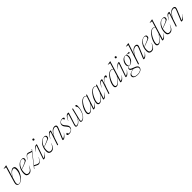

<svg xmlns="http://www.w3.org/2000/svg" viewBox="802 -3463 6416 6416"><g transform="rotate(-45 4010.0 -255.0)"><path d="M200 -695Q186 -697.5 157.8 -702.5Q129.5 -707.5 107.5 -711L110 -718L244 -742H250.5L127 -328Q196 -436 246.5 -479Q297 -522 343.5 -522Q389.5 -522 411 -495.5Q432.5 -469 432.5 -411Q432.5 -351 412.5 -291Q392.5 -231 359.2 -176.8Q326 -122.5 285.2 -80.5Q244.5 -38.5 202 -14.2Q159.5 10 121.5 10Q75.5 10 50.8 -14Q26 -38 26 -81Q26 -107 36 -141.5ZM73 -142.5Q67.5 -124 65 -108Q62.5 -92 62.5 -78.5Q62.5 -41.5 79.8 -22Q97 -2.5 126 -2.5Q160 -2.5 196.5 -25.8Q233 -49 267 -89Q301 -129 328 -180.2Q355 -231.5 371 -288.2Q387 -345 387 -400.5Q387 -451 373.2 -472Q359.5 -493 328.5 -493Q291 -493 239.2 -452.2Q187.5 -411.5 121 -304Z M787 -197.5Q755 -118 724.2 -72.8Q693.5 -27.5 659.8 -8.8Q626 10 585 10Q530.5 10 498.5 -21.2Q466.5 -52.5 466.5 -123Q466.5 -207 490.5 -279.5Q514.5 -352 556.2 -406.5Q598 -461 651.2 -491.5Q704.5 -522 762.5 -522Q805 -522 826 -503.5Q847 -485 847 -461Q847 -414.5 822.5 -386.5Q799.5 -374 763.8 -358.5Q728 -343 685.8 -326.8Q643.5 -310.5 600.8 -295.5Q558 -280.5 520.5 -269Q513 -240.5 508.8 -210Q504.5 -179.5 504.5 -147.5Q504.5 -77.5 526.5 -50.5Q548.5 -23.5 591 -23.5Q628.5 -23.5 658.8 -39.2Q689 -55 718.2 -93.2Q747.5 -131.5 782.5 -199ZM746 -510Q702 -510 658.2 -480.2Q614.5 -450.5 578.8 -398.2Q543 -346 523.5 -278.5Q641.5 -321.5 706 -352.2Q770.5 -383 793 -402Q818 -444.5 803.8 -477.2Q789.5 -510 746 -510Z M823.5 2 1174.5 -444 1060 -484Q1042 -490.5 1025 -492Q1008 -493.5 988.8 -483.2Q969.5 -473 945.2 -444.8Q921 -416.5 888 -362.5L883.5 -364Q926.5 -444 959.5 -479Q992.5 -514 1021.2 -519.2Q1050 -524.5 1080 -514L1197.5 -473L1236 -522L1245.5 -514.5L908 -86L999.5 -40Q1041 -19 1074 -24.2Q1107 -29.5 1139 -65Q1171 -100.5 1209 -169.5L1214 -167Q1172.5 -84.5 1135.8 -43.2Q1099 -2 1063.2 5.5Q1027.5 13 990 -6L886 -58L832.5 10Z M1466.5 -704.5Q1466.5 -718.5 1475.8 -729.2Q1485 -740 1502 -740Q1519 -740 1528.2 -729.2Q1537.5 -718.5 1537.5 -704.5Q1537.5 -690.5 1528.2 -679.8Q1519 -669 1502 -669Q1485 -669 1475.8 -679.8Q1466.5 -690.5 1466.5 -704.5ZM1275 -37 1431 -491Q1405.5 -488 1365.2 -459.5Q1325 -431 1269.5 -363L1266 -366Q1322 -453.5 1366.2 -487.8Q1410.5 -522 1447 -522Q1476.5 -522 1466 -491.5L1302.5 -22.5Q1328.5 -25 1371.5 -53.5Q1414.5 -82 1469 -147.5L1472.5 -145Q1428 -82.5 1395.5 -48.8Q1363 -15 1337.8 -2.5Q1312.5 10 1289 10Q1268 10 1267.8 -2.5Q1267.5 -15 1275 -37Z M1843.5 -197.5Q1811.5 -118 1780.8 -72.8Q1750 -27.5 1716.2 -8.8Q1682.5 10 1641.5 10Q1587 10 1555 -21.2Q1523 -52.5 1523 -123Q1523 -207 1547 -279.5Q1571 -352 1612.8 -406.5Q1654.5 -461 1707.8 -491.5Q1761 -522 1819 -522Q1861.5 -522 1882.5 -503.5Q1903.5 -485 1903.5 -461Q1903.5 -414.5 1879 -386.5Q1856 -374 1820.2 -358.5Q1784.5 -343 1742.2 -326.8Q1700 -310.5 1657.2 -295.5Q1614.5 -280.5 1577 -269Q1569.5 -240.5 1565.2 -210Q1561 -179.5 1561 -147.5Q1561 -77.5 1583 -50.5Q1605 -23.5 1647.5 -23.5Q1685 -23.5 1715.2 -39.2Q1745.5 -55 1774.8 -93.2Q1804 -131.5 1839 -199ZM1802.5 -510Q1758.5 -510 1714.8 -480.2Q1671 -450.5 1635.2 -398.2Q1599.5 -346 1580 -278.5Q1698 -321.5 1762.5 -352.2Q1827 -383 1849.5 -402Q1874.5 -444.5 1860.2 -477.2Q1846 -510 1802.5 -510Z M1922.5 -317.5 1918 -319.5Q1953.5 -402 1983.5 -445Q2013.5 -488 2040 -503.2Q2066.5 -518.5 2090 -518.5Q2103.5 -518.5 2112.2 -515.8Q2121 -513 2129.5 -507.5L2061.5 -293.5Q2090.5 -357 2126.5 -408.8Q2162.5 -460.5 2206.2 -491.2Q2250 -522 2301.5 -522Q2342 -522 2364 -504.2Q2386 -486.5 2386 -458.5Q2386 -442.5 2380.5 -422.2Q2375 -402 2356.5 -357.5L2218.5 -22.5Q2245 -25.5 2287.8 -54Q2330.5 -82.5 2384 -147.5L2387.5 -145Q2343 -82.5 2310.5 -48.8Q2278 -15 2252.8 -2.5Q2227.5 10 2204 10Q2183 10 2181 -2.5Q2179 -15 2188 -36.5L2316.5 -348Q2335 -392.5 2341 -413.5Q2347 -434.5 2347 -446Q2347 -471.5 2329.8 -481.5Q2312.5 -491.5 2290.5 -491.5Q2249 -491.5 2213 -469.2Q2177 -447 2147 -411.8Q2117 -376.5 2093 -336.2Q2069 -296 2051.5 -260L1965 0H1930L2081.5 -455Q2087 -471 2082.8 -477.2Q2078.5 -483.5 2068.5 -483.5Q2058.5 -483.5 2038.8 -472.8Q2019 -462 1990 -426.5Q1961 -391 1922.5 -317.5Z M2456 -72.5Q2453.5 -43 2464.5 -28Q2475.5 -12.5 2506.5 -12.5Q2568.5 -12.5 2604.2 -41.8Q2640 -71 2640 -130Q2640 -151.5 2627 -176.2Q2614 -201 2577 -242Q2540 -283.5 2524.2 -315.5Q2508.5 -347.5 2508.5 -375Q2508.5 -419.5 2532.2 -452.5Q2556 -485.5 2593.8 -503.8Q2631.5 -522 2673 -522Q2714.5 -522 2731.2 -510.2Q2748 -498.5 2748 -480.5Q2748 -446.5 2696 -446.5Q2699 -479.5 2688 -491.5Q2677 -504 2651 -504Q2602.5 -504 2569.5 -476.2Q2536.5 -448.5 2536.5 -400.5Q2536.5 -376 2549.8 -348.8Q2563 -321.5 2602.5 -277Q2642 -233 2655 -203.8Q2668 -174.5 2668 -149.5Q2668 -102.5 2642.5 -66.5Q2617 -30.5 2574 -10.2Q2531 10 2478.5 10Q2438 10 2420 -2.5Q2402 -15 2402 -35.5Q2402 -52.5 2414.2 -62.5Q2426.5 -72.5 2456 -72.5Z M3140 -512H3172L3070 -100.5Q3065 -82 3063 -68.2Q3061 -54.5 3061 -44.5Q3061 -26 3068.5 -20.5Q3076 -15 3089.5 -15Q3127.5 -15 3161.8 -38.8Q3196 -62.5 3225 -102.2Q3254 -142 3275.2 -191.2Q3296.5 -240.5 3308.2 -292.2Q3320 -344 3320 -391Q3320 -420 3314.2 -434.5Q3308.5 -449 3301 -456.2Q3293.5 -463.5 3287.8 -470.5Q3282 -477.5 3282 -491Q3282 -505 3289.5 -512.2Q3297 -519.5 3308 -519.5Q3325.5 -519.5 3335.2 -503.2Q3345 -487 3345 -446Q3345 -355 3320.2 -273Q3295.5 -191 3256 -127.2Q3216.5 -63.5 3170.8 -26.8Q3125 10 3082.5 10Q3056 10 3042.8 -0.8Q3029.5 -11.5 3029.5 -37.5Q3029.5 -62.5 3040.5 -102L3066.5 -199Q3033.5 -122.5 2994.5 -76.8Q2955.5 -31 2918.5 -10.5Q2881.5 10 2853 10Q2827 10 2813.8 -0.5Q2800.5 -11 2800.5 -37Q2800.5 -63.5 2815.5 -110.5L2924 -455Q2929.5 -471 2925.2 -477.2Q2921 -483.5 2911 -483.5Q2901 -483.5 2881.2 -472.8Q2861.5 -462 2832.5 -426.5Q2803.5 -391 2765 -317.5L2760.5 -319.5Q2796 -402 2826 -445Q2856 -488 2882.5 -503.2Q2909 -518.5 2932.5 -518.5Q2946 -518.5 2956 -515.8Q2966 -513 2974.5 -507.5L2846.5 -105.5Q2834 -66 2834 -45Q2834 -28 2842.5 -21.5Q2851 -15 2866.5 -15Q2892.5 -15 2928 -35Q2963.5 -55 3000.8 -101Q3038 -147 3069 -225Z M3639 -41 3698.5 -217Q3643 -142 3604.8 -96.8Q3566.5 -51.5 3539.8 -28.5Q3513 -5.5 3493.2 2.2Q3473.5 10 3455.5 10Q3413.5 10 3394.2 -12Q3375 -34 3375 -68.5Q3375 -120 3394.5 -181Q3414 -242 3447.2 -302Q3480.5 -362 3522.2 -412Q3564 -462 3609 -492Q3654 -522 3696.5 -522Q3752 -522 3782.5 -468L3797.5 -512H3832.5L3668 -23.5Q3694 -26 3732.8 -52Q3771.5 -78 3825 -143L3828.5 -140.5Q3773 -57.5 3731 -23.8Q3689 10 3652.5 10Q3635.5 10 3631.8 1Q3628 -8 3639 -41ZM3414.5 -83.5Q3414.5 -54 3426.2 -36.8Q3438 -19.5 3464 -19.5Q3481 -19.5 3499.5 -25.5Q3518 -31.5 3543.8 -52.8Q3569.5 -74 3609 -119Q3648.5 -164 3707.5 -242L3779 -457Q3762.5 -486 3741.8 -496.5Q3721 -507 3698 -507Q3659 -507 3618.8 -476Q3578.5 -445 3542 -395.2Q3505.5 -345.5 3476.8 -288Q3448 -230.5 3431.2 -176.2Q3414.5 -122 3414.5 -83.5Z M4108 -41 4167.5 -217Q4112 -142 4073.8 -96.8Q4035.5 -51.5 4008.8 -28.5Q3982 -5.5 3962.2 2.2Q3942.5 10 3924.5 10Q3882.5 10 3863.2 -12Q3844 -34 3844 -68.5Q3844 -120 3863.5 -181Q3883 -242 3916.2 -302Q3949.5 -362 3991.2 -412Q4033 -462 4078 -492Q4123 -522 4165.5 -522Q4221 -522 4251.5 -468L4266.5 -512H4301.5L4137 -23.5Q4163 -26 4201.8 -52Q4240.5 -78 4294 -143L4297.5 -140.5Q4242 -57.5 4200 -23.8Q4158 10 4121.5 10Q4104.5 10 4100.8 1Q4097 -8 4108 -41ZM3883.5 -83.5Q3883.5 -54 3895.2 -36.8Q3907 -19.5 3933 -19.5Q3950 -19.5 3968.5 -25.5Q3987 -31.5 4012.8 -52.8Q4038.5 -74 4078 -119Q4117.5 -164 4176.5 -242L4248 -457Q4231.5 -486 4210.8 -496.5Q4190 -507 4167 -507Q4128 -507 4087.8 -476Q4047.5 -445 4011 -395.2Q3974.5 -345.5 3945.8 -288Q3917 -230.5 3900.2 -176.2Q3883.5 -122 3883.5 -83.5Z M4504.5 -455Q4510 -471 4505.8 -477.2Q4501.5 -483.5 4491.5 -483.5Q4481.5 -483.5 4461.8 -472.8Q4442 -462 4413 -426.5Q4384 -391 4345.5 -317.5L4341 -319.5Q4376.5 -402 4406.5 -445Q4436.5 -488 4463 -503.2Q4489.5 -518.5 4513 -518.5Q4526.5 -518.5 4535.2 -515.8Q4544 -513 4552.5 -507.5L4483.5 -293.5Q4595 -522 4696.5 -522Q4717 -522 4726.5 -512.8Q4736 -503.5 4736 -489Q4736 -469 4724.5 -455.8Q4713 -442.5 4697.5 -442.5Q4674 -442.5 4678.5 -470Q4681 -483.5 4678.8 -488Q4676.5 -492.5 4671 -492.5Q4644 -492.5 4605 -458.8Q4566 -425 4526 -360.8Q4486 -296.5 4456 -205L4388 0H4353Z M5112.5 -140.5Q5057 -57.5 5015 -23.8Q4973 10 4936.5 10Q4919.5 10 4914 1.2Q4908.5 -7.5 4918.5 -41L4972.5 -217.5Q4916.5 -142.5 4878 -97.2Q4839.5 -52 4812.8 -28.8Q4786 -5.5 4766.2 2.2Q4746.5 10 4728.5 10Q4686.5 10 4667.2 -12Q4648 -34 4648 -68.5Q4648 -120 4667.5 -181Q4687 -242 4720.2 -302Q4753.5 -362 4795.2 -412Q4837 -462 4882 -492Q4927 -522 4969.5 -522Q5022 -522 5052 -474L5120.5 -695L5028.5 -711L5031 -718L5163 -742H5169.5L4949.5 -23.5Q4975.5 -25 5014.8 -50.8Q5054 -76.5 5109 -143ZM4687.5 -83.5Q4687.5 -54 4699.2 -36.8Q4711 -19.5 4737 -19.5Q4754 -19.5 4772.5 -25.5Q4791 -31.5 4816.8 -52.8Q4842.5 -74 4882 -119Q4921.5 -164 4980.5 -242L5048.5 -462.5Q5032.5 -488 5012.8 -497.5Q4993 -507 4971 -507Q4932 -507 4891.8 -476Q4851.5 -445 4815 -395.2Q4778.5 -345.5 4749.8 -288Q4721 -230.5 4704.2 -176.2Q4687.5 -122 4687.5 -83.5Z M5355.5 -704.5Q5355.5 -718.5 5364.8 -729.2Q5374 -740 5391 -740Q5408 -740 5417.2 -729.2Q5426.5 -718.5 5426.5 -704.5Q5426.5 -690.5 5417.2 -679.8Q5408 -669 5391 -669Q5374 -669 5364.8 -679.8Q5355.5 -690.5 5355.5 -704.5ZM5164 -37 5320 -491Q5294.5 -488 5254.2 -459.5Q5214 -431 5158.5 -363L5155 -366Q5211 -453.5 5255.2 -487.8Q5299.5 -522 5336 -522Q5365.5 -522 5355 -491.5L5191.5 -22.5Q5217.5 -25 5260.5 -53.5Q5303.5 -82 5358 -147.5L5361.5 -145Q5317 -82.5 5284.5 -48.8Q5252 -15 5226.8 -2.5Q5201.5 10 5178 10Q5157 10 5156.8 -2.5Q5156.5 -15 5164 -37Z M5498.5 232.5Q5447 232.5 5403.5 220.8Q5360 209 5334 184.5Q5308 160 5308 121.5Q5308 65 5364.8 32Q5421.5 -1 5514.5 -17.5Q5453.5 -40.5 5435.2 -61.2Q5417 -82 5417 -107.5Q5417 -134.5 5439.2 -155Q5461.5 -175.5 5497 -187Q5469.5 -196.5 5457 -221Q5444.5 -245.5 5444.5 -278Q5444.5 -320 5459.8 -362.8Q5475 -405.5 5502.2 -441.8Q5529.5 -478 5566.2 -500Q5603 -522 5646 -522Q5660.5 -522 5672.5 -519Q5738 -510.5 5773.2 -515.8Q5808.5 -521 5822 -521Q5835 -521 5835 -508Q5835 -499 5828 -487.2Q5821 -475.5 5807.5 -475.5Q5798 -475.5 5792.2 -479.2Q5786.5 -483 5777.2 -488.5Q5768 -494 5749 -500Q5730 -506 5694 -510Q5713.5 -498 5722.5 -475.8Q5731.5 -453.5 5731.5 -425.5Q5731.5 -384 5716.2 -341.2Q5701 -298.5 5673.8 -262.2Q5646.5 -226 5609.8 -204Q5573 -182 5530 -182Q5519.5 -182 5510.5 -183.5Q5446.5 -162 5446.5 -121.5Q5446.5 -107.5 5454.5 -95.5Q5462.5 -83.5 5489.8 -69.5Q5517 -55.5 5575 -34.5Q5633 -14 5664 6Q5695 26 5707 46.8Q5719 67.5 5719 92Q5719 128.5 5693.8 160.8Q5668.5 193 5619.2 212.8Q5570 232.5 5498.5 232.5ZM5525.5 -190.5Q5558.5 -190.5 5589.8 -213.2Q5621 -236 5645.5 -272.8Q5670 -309.5 5683.8 -353.2Q5697.5 -397 5696 -439.5Q5694 -479.5 5683.8 -496.8Q5673.5 -514 5650.5 -513.5Q5617.5 -513.5 5586.2 -490.8Q5555 -468 5530.5 -431.2Q5506 -394.5 5492.2 -350.8Q5478.5 -307 5480 -264Q5482 -224.5 5492.2 -207.2Q5502.5 -190 5525.5 -190.5ZM5344.5 116.5Q5344.5 154 5367 176Q5389.5 198 5427.5 207.5Q5465.5 217 5511.5 217Q5592 217 5641.2 186.8Q5690.5 156.5 5690.5 105Q5690.5 72.5 5660.2 46.8Q5630 21 5547.5 -6Q5541 -8 5534.5 -10.5Q5489 -4.5 5445.2 9Q5401.5 22.5 5373 48.5Q5344.5 74.5 5344.5 116.5Z M5871.5 -260 5785 0H5750L5976 -695L5883.5 -711L5886 -718L6020 -742H6026.5L5881.5 -294.5Q5910.5 -357.5 5946.8 -409.2Q5983 -461 6026.5 -491.5Q6070 -522 6121.5 -522Q6162 -522 6184 -504.2Q6206 -486.5 6206 -458.5Q6206 -442.5 6200.5 -422.2Q6195 -402 6176.5 -357.5L6038.5 -22.5Q6065 -25.5 6107.8 -54Q6150.5 -82.5 6204 -147.5L6207.5 -145Q6163 -82.5 6130.5 -48.8Q6098 -15 6072.8 -2.5Q6047.5 10 6024 10Q6003 10 6001 -2.5Q5999 -15 6008 -36.5L6136.5 -348Q6155 -392.5 6161 -413.5Q6167 -434.5 6167 -446Q6167 -471.5 6149.8 -481.5Q6132.5 -491.5 6110.5 -491.5Q6069 -491.5 6033 -469.2Q5997 -447 5967 -411.8Q5937 -376.5 5913 -336.2Q5889 -296 5871.5 -260Z M6581 -197.5Q6549 -118 6518.2 -72.8Q6487.5 -27.5 6453.8 -8.8Q6420 10 6379 10Q6324.5 10 6292.5 -21.2Q6260.5 -52.5 6260.5 -123Q6260.5 -207 6284.5 -279.5Q6308.5 -352 6350.2 -406.5Q6392 -461 6445.2 -491.5Q6498.5 -522 6556.5 -522Q6599 -522 6620 -503.5Q6641 -485 6641 -461Q6641 -414.5 6616.5 -386.5Q6593.5 -374 6557.8 -358.5Q6522 -343 6479.8 -326.8Q6437.5 -310.5 6394.8 -295.5Q6352 -280.5 6314.5 -269Q6307 -240.5 6302.8 -210Q6298.5 -179.5 6298.5 -147.5Q6298.5 -77.5 6320.5 -50.5Q6342.5 -23.5 6385 -23.5Q6422.5 -23.5 6452.8 -39.2Q6483 -55 6512.2 -93.2Q6541.5 -131.5 6576.5 -199ZM6540 -510Q6496 -510 6452.2 -480.2Q6408.5 -450.5 6372.8 -398.2Q6337 -346 6317.5 -278.5Q6435.5 -321.5 6500 -352.2Q6564.5 -383 6587 -402Q6612 -444.5 6597.8 -477.2Q6583.5 -510 6540 -510Z M7092 -140.5Q7036.5 -57.5 6994.5 -23.8Q6952.5 10 6916 10Q6899 10 6893.5 1.2Q6888 -7.5 6898 -41L6952 -217.5Q6896 -142.5 6857.5 -97.2Q6819 -52 6792.2 -28.8Q6765.5 -5.5 6745.8 2.2Q6726 10 6708 10Q6666 10 6646.8 -12Q6627.5 -34 6627.5 -68.5Q6627.5 -120 6647 -181Q6666.5 -242 6699.8 -302Q6733 -362 6774.8 -412Q6816.5 -462 6861.5 -492Q6906.5 -522 6949 -522Q7001.5 -522 7031.5 -474L7100 -695L7008 -711L7010.5 -718L7142.5 -742H7149L6929 -23.5Q6955 -25 6994.2 -50.8Q7033.5 -76.5 7088.5 -143ZM6667 -83.5Q6667 -54 6678.8 -36.8Q6690.5 -19.5 6716.5 -19.5Q6733.5 -19.5 6752 -25.5Q6770.5 -31.5 6796.2 -52.8Q6822 -74 6861.5 -119Q6901 -164 6960 -242L7028 -462.5Q7012 -488 6992.2 -497.5Q6972.5 -507 6950.5 -507Q6911.5 -507 6871.2 -476Q6831 -445 6794.5 -395.2Q6758 -345.5 6729.2 -288Q6700.5 -230.5 6683.8 -176.2Q6667 -122 6667 -83.5Z M7447.5 -197.5Q7415.5 -118 7384.8 -72.8Q7354 -27.5 7320.2 -8.8Q7286.5 10 7245.5 10Q7191 10 7159 -21.2Q7127 -52.5 7127 -123Q7127 -207 7151 -279.5Q7175 -352 7216.8 -406.5Q7258.5 -461 7311.8 -491.5Q7365 -522 7423 -522Q7465.5 -522 7486.5 -503.5Q7507.5 -485 7507.5 -461Q7507.5 -414.5 7483 -386.5Q7460 -374 7424.2 -358.5Q7388.5 -343 7346.2 -326.8Q7304 -310.5 7261.2 -295.5Q7218.5 -280.5 7181 -269Q7173.5 -240.5 7169.2 -210Q7165 -179.5 7165 -147.5Q7165 -77.5 7187 -50.5Q7209 -23.5 7251.5 -23.5Q7289 -23.5 7319.2 -39.2Q7349.5 -55 7378.8 -93.2Q7408 -131.5 7443 -199ZM7406.5 -510Q7362.5 -510 7318.8 -480.2Q7275 -450.5 7239.2 -398.2Q7203.5 -346 7184 -278.5Q7302 -321.5 7366.5 -352.2Q7431 -383 7453.5 -402Q7478.5 -444.5 7464.2 -477.2Q7450 -510 7406.5 -510Z M7526.5 -317.5 7522 -319.5Q7557.5 -402 7587.5 -445Q7617.5 -488 7644 -503.2Q7670.5 -518.5 7694 -518.5Q7707.5 -518.5 7716.2 -515.8Q7725 -513 7733.5 -507.5L7665.5 -293.5Q7694.5 -357 7730.5 -408.8Q7766.5 -460.5 7810.2 -491.2Q7854 -522 7905.5 -522Q7946 -522 7968 -504.2Q7990 -486.5 7990 -458.5Q7990 -442.5 7984.5 -422.2Q7979 -402 7960.5 -357.5L7822.5 -22.5Q7849 -25.5 7891.8 -54Q7934.5 -82.5 7988 -147.5L7991.5 -145Q7947 -82.5 7914.5 -48.8Q7882 -15 7856.8 -2.5Q7831.5 10 7808 10Q7787 10 7785 -2.5Q7783 -15 7792 -36.5L7920.5 -348Q7939 -392.5 7945 -413.5Q7951 -434.5 7951 -446Q7951 -471.5 7933.8 -481.5Q7916.5 -491.5 7894.5 -491.5Q7853 -491.5 7817 -469.2Q7781 -447 7751 -411.8Q7721 -376.5 7697 -336.2Q7673 -296 7655.5 -260L7569 0H7534L7685.5 -455Q7691 -471 7686.8 -477.2Q7682.5 -483.5 7672.5 -483.5Q7662.5 -483.5 7642.8 -472.8Q7623 -462 7594 -426.5Q7565 -391 7526.5 -317.5Z"/></g></svg>

Font: Newsreader 72pt ExtraLight
Style: Italic
Weight: 275
Italic angle: -17°
Designer: Hugues Gentile
Foundry: Production Type
Version: Version 1.003; ttfautohint (v1.8.3)